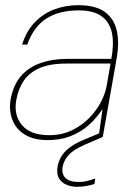

<svg xmlns="http://www.w3.org/2000/svg" viewBox="-20 -528 524 740"><path d="M163 12Q109 12 74.5 -10Q40 -32 27 -68Q14 -104 21 -145Q31 -200 60 -234Q89 -268 135 -284.5Q181 -301 239 -301H409Q420 -359 411.5 -400.5Q403 -442 372 -465Q341 -488 283 -488Q207 -488 158 -456Q109 -424 85 -356H65Q82 -409 114.5 -442.5Q147 -476 190 -492Q233 -508 281 -508Q350 -508 385.5 -481Q421 -454 430.5 -408Q440 -362 430 -305L376 0H360L375 -106H374Q366 -94 350 -74.5Q334 -55 308.5 -35Q283 -15 247 -1.5Q211 12 163 12ZM170 -7Q218 -7 256.5 -25.5Q295 -44 323.5 -73Q352 -102 369 -135Q386 -168 391 -197L406 -283H236Q170 -283 130 -264.5Q90 -246 70 -214.5Q50 -183 43 -144Q32 -85 64.5 -46Q97 -7 170 -7ZM276 192Q258 192 238.5 185Q219 178 208 160.5Q197 143 202 112Q206 93 216.5 75Q227 57 248 41Q269 25 302 11L367 -16L376 0L306 30Q263 49 245 69Q227 89 222 112Q216 140 230.5 156Q245 172 276 173Q299 174 316 169.5Q333 165 347 160L344 181Q329 186 311.5 189Q294 192 276 192Z"/></svg>

Font: DM Sans 28pt Thin
Style: Italic
Weight: 250
Italic angle: -10°
Version: Version 4.004;gftools[0.9.30]